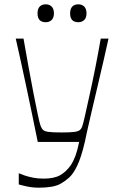

<svg xmlns="http://www.w3.org/2000/svg" viewBox="-20 -660 543 890"><path d="M67 195V143Q76 147 93 153Q110 159 133 163.5Q156 168 182 168Q231 168 259 152Q287 136 308 106Q321 86 330 61.5Q339 37 347 -2H155Q142 -66 129 -129Q116 -192 103 -253Q90 -314 77.5 -371.5Q65 -429 53 -481H89Q100 -418 112 -351.5Q124 -285 135.5 -226.5Q147 -168 155.5 -127.5Q164 -87 168 -77Q173 -64 180 -57.5Q187 -51 206 -48.5Q225 -46 266 -46Q306 -46 324.5 -48.5Q343 -51 350.5 -57.5Q358 -64 362 -77Q366 -88 375 -128.5Q384 -169 397 -227.5Q410 -286 423 -352Q436 -418 447 -481H483Q474 -439 460.5 -381Q447 -323 432.5 -261Q418 -199 405 -144Q392 -89 383.5 -50Q375 -11 373 -1Q356 71 337.5 109Q319 147 299.5 164Q280 181 262 191Q245 201 219 205.5Q193 210 161 210Q132 210 106 204.5Q80 199 67 195ZM192 -557Q154 -557 154 -598Q154 -619 164 -629.5Q174 -640 192 -640Q209 -640 219.5 -629.5Q230 -619 230 -598Q230 -578 219.5 -567.5Q209 -557 192 -557ZM343 -557Q305 -557 305 -598Q305 -619 315 -629.5Q325 -640 343 -640Q360 -640 370.5 -629.5Q381 -619 381 -598Q381 -578 370.5 -567.5Q360 -557 343 -557Z"/></svg>

Font: Ojuju Light
Style: Regular
Weight: 300
Designer: Chisaokwu Joboson, Mirko Velimirovic
Foundry: Udi Foundry
Version: Version 1.000